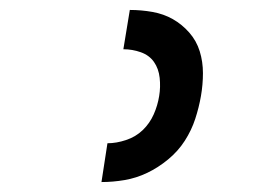

<svg xmlns="http://www.w3.org/2000/svg" viewBox="-20 -800 540 386"><path d="M184 -434 196 -512Q214 -512 233.5 -518.5Q253 -525 267 -538.5Q281 -552 289 -570Q297 -588 300 -607Q303 -625 301 -643.5Q299 -662 289.5 -675.5Q280 -689 263 -695Q246 -701 228 -701L241 -780Q264 -780 286.5 -776Q309 -772 327.5 -761.5Q346 -751 360.5 -734.5Q375 -718 381.5 -697Q388 -676 388 -653Q388 -630 384 -607Q380 -584 372.5 -561Q365 -538 351.5 -517Q338 -496 318 -479.5Q298 -463 276 -452.5Q254 -442 230.5 -438Q207 -434 184 -434Z"/></svg>

Font: Iosevka Semibold
Style: Italic
Weight: 600
Italic angle: -9°
Monospace: yes
Designer: Belleve Invis
Foundry: Belleve Invis
Version: Version 32.5.0; ttfautohint (v1.8.4)